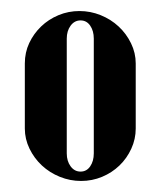

<svg xmlns="http://www.w3.org/2000/svg" viewBox="-20 -725 291 348"><path d="M124 -705Q144 -705 162.5 -697.5Q181 -690 195 -677Q209 -664 217.5 -646.5Q226 -629 226 -610V-492Q226 -473 218 -455.5Q210 -438 196.5 -425Q183 -412 165 -404.5Q147 -397 127 -397Q107 -397 88.5 -404.5Q70 -412 56 -425Q42 -438 33.5 -455.5Q25 -473 25 -492V-610Q25 -630 33 -647Q41 -664 54.5 -677Q68 -690 86 -697.5Q104 -705 124 -705ZM126 -688Q115 -688 108 -678.5Q101 -669 101 -655V-447Q101 -433 108 -423.5Q115 -414 126 -414Q137 -414 143.5 -423.5Q150 -433 150 -447V-655Q150 -669 143.5 -678.5Q137 -688 126 -688Z"/></svg>

Font: Moniqa Black Heading
Style: Regular
Weight: 900
Designer: Rajesh Rajput
Foundry: Rajesh Rajput
Version: Version 1.000